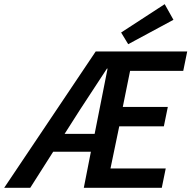

<svg xmlns="http://www.w3.org/2000/svg" viewBox="-54 -901 918 921"><path d="M328 -372C372 -440 414 -504 459 -572H462L400 -259H256ZM-34 0H91L201 -173H382L348 0H722L741 -93H476L518 -295H732L751 -388H535L570 -561H825L844 -654H405ZM561 -689 778 -806 736 -881 527 -745Z"/></svg>

Font: Source Sans Pro Semibold
Style: Italic
Weight: 600
Italic angle: -11°
Designer: Paul D. Hunt
Foundry: Adobe Systems Incorporated
Version: Version 3.006;hotconv 1.0.111;makeotfexe 2.5.65597